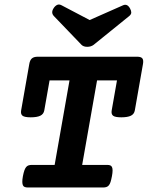

<svg xmlns="http://www.w3.org/2000/svg" viewBox="-20 -831 655 851"><path d="M288.1 -474.6H199.7L176.3 -341.8Q173.3 -325.2 158.7 -318.1Q144 -311 116.2 -311Q88.9 -311 79.8 -318.1Q70.8 -325.2 73.7 -341.8L109.9 -547.9Q112.8 -564.9 121.6 -572.3Q130.4 -579.6 147.5 -579.6H587.9Q605 -579.6 610.8 -572.3Q616.7 -564.9 613.8 -547.9L577.6 -341.8Q574.7 -325.2 560.1 -318.1Q545.4 -311 517.6 -311Q490.2 -311 481.2 -318.1Q472.2 -325.2 475.1 -341.8L498.5 -474.6H410.2L344.2 -100.1H454.6Q462.9 -100.1 468.3 -98.1Q473.6 -96.2 476.3 -90.6Q479 -85 479 -75.2Q479 -65.4 476.1 -49.8Q473.1 -34.2 470 -24.4Q466.8 -14.6 462.2 -9.3Q457.5 -3.9 451.4 -2Q445.3 0 437 0H104Q95.7 0 90.1 -2Q84.5 -3.9 81.8 -9.3Q79.1 -14.6 78.9 -24.4Q78.6 -34.2 81.5 -49.8Q84.5 -65.4 87.9 -75.2Q91.3 -85 95.9 -90.6Q100.6 -96.2 106.9 -98.1Q113.3 -100.1 121.6 -100.1H222.2ZM525.4 -807.6Q544.4 -815.9 556.6 -793Q562 -783.2 561.8 -775.1Q561.5 -767.1 552.7 -759.8L395 -632.3Q383.3 -623.5 366.7 -623.5Q350.1 -623.5 341.3 -632.3L218.8 -759.8Q204.6 -774.9 217.8 -794.9Q224.1 -804.7 232.9 -809.1Q241.7 -813.5 252.9 -807.6L377.4 -742.2Z"/></svg>

Font: Courier Prime
Style: Bold Italic
Weight: 700
Monospace: yes
Designer: Alan Dague-Greene
Foundry: Quote-Unquote Apps
Version: Version 1.202